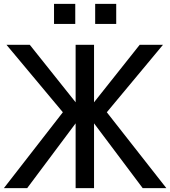

<svg xmlns="http://www.w3.org/2000/svg" viewBox="-23 -978 885 998"><path d="M257.8 -853.5V-958H368.2V-853.5ZM471.7 -853.5V-958H581.1V-853.5ZM-2.9 0 303.7 -394.5 10.7 -745.1H131.8L370.1 -446.3V-745.1H465.8V-446.3L703.1 -745.1H824.2L532.2 -394.5L841.8 0H718.8L465.8 -336.9V0H370.1V-336.9L118.2 0Z"/></svg>

Font: Gothic A1 Medium
Style: Regular
Weight: 500
Designer: HanYang I&C Co.,Ltd.
Foundry: HanYang I&C Co.,Ltd.
Version: Version 2.50